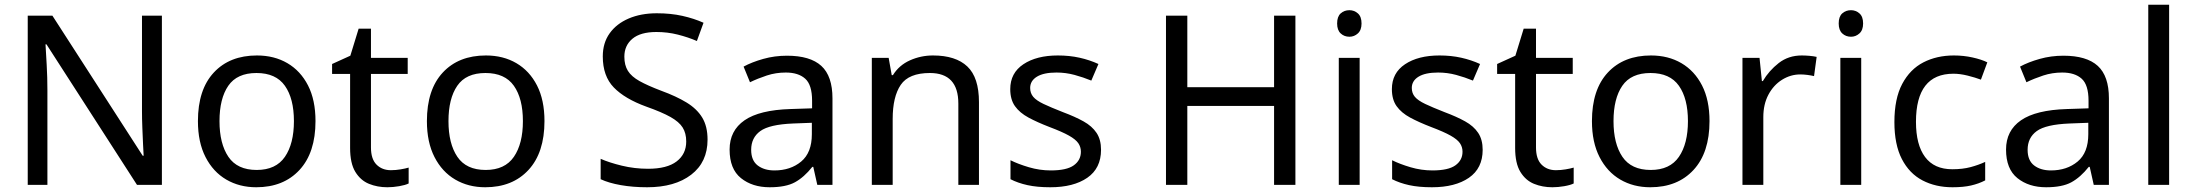

<svg xmlns="http://www.w3.org/2000/svg" viewBox="-20 -780 9256 810"><path d="M663 0H558L176 -593H172Q174 -558 177 -506Q180 -454 180 -399V0H97V-714H201L582 -123H586Q585 -139 583.5 -171Q582 -203 580.5 -241Q579 -279 579 -311V-714H663Z M1311 -269Q1311 -136 1243.5 -63Q1176 10 1061 10Q990 10 934.5 -22.5Q879 -55 847 -117.5Q815 -180 815 -269Q815 -402 882 -474Q949 -546 1064 -546Q1137 -546 1192.5 -513.5Q1248 -481 1279.5 -419.5Q1311 -358 1311 -269ZM906 -269Q906 -174 943.5 -118.5Q981 -63 1063 -63Q1144 -63 1182 -118.5Q1220 -174 1220 -269Q1220 -364 1182 -418Q1144 -472 1062 -472Q980 -472 943 -418Q906 -364 906 -269Z M1629 -62Q1649 -62 1670 -65.5Q1691 -69 1704 -73V-6Q1690 1 1664 5.5Q1638 10 1614 10Q1572 10 1536.5 -4.5Q1501 -19 1479 -55Q1457 -91 1457 -156V-468H1381V-510L1458 -545L1493 -659H1545V-536H1700V-468H1545V-158Q1545 -109 1568.5 -85.5Q1592 -62 1629 -62Z M2277 -269Q2277 -136 2209.5 -63Q2142 10 2027 10Q1956 10 1900.5 -22.5Q1845 -55 1813 -117.5Q1781 -180 1781 -269Q1781 -402 1848 -474Q1915 -546 2030 -546Q2103 -546 2158.5 -513.5Q2214 -481 2245.5 -419.5Q2277 -358 2277 -269ZM1872 -269Q1872 -174 1909.5 -118.5Q1947 -63 2029 -63Q2110 -63 2148 -118.5Q2186 -174 2186 -269Q2186 -364 2148 -418Q2110 -472 2028 -472Q1946 -472 1909 -418Q1872 -364 1872 -269Z M2965 -191Q2965 -96 2896 -43Q2827 10 2710 10Q2650 10 2599 1Q2548 -8 2514 -24V-110Q2550 -94 2603.5 -81Q2657 -68 2714 -68Q2794 -68 2834.5 -99Q2875 -130 2875 -183Q2875 -218 2860 -242Q2845 -266 2808.5 -286.5Q2772 -307 2707 -330Q2616 -363 2569.5 -411Q2523 -459 2523 -542Q2523 -599 2552 -639.5Q2581 -680 2632.5 -702Q2684 -724 2751 -724Q2810 -724 2859 -713Q2908 -702 2948 -684L2920 -607Q2883 -623 2839.5 -634Q2796 -645 2749 -645Q2682 -645 2648 -616.5Q2614 -588 2614 -541Q2614 -505 2629 -481Q2644 -457 2678 -438Q2712 -419 2770 -397Q2833 -374 2876.5 -347.5Q2920 -321 2942.5 -284Q2965 -247 2965 -191Z M3300 -545Q3398 -545 3445 -502Q3492 -459 3492 -365V0H3428L3411 -76H3407Q3372 -32 3333.5 -11Q3295 10 3227 10Q3154 10 3106 -28.5Q3058 -67 3058 -149Q3058 -229 3121 -272.5Q3184 -316 3315 -320L3406 -323V-355Q3406 -422 3377 -448Q3348 -474 3295 -474Q3253 -474 3215 -461.5Q3177 -449 3144 -433L3117 -499Q3152 -518 3200 -531.5Q3248 -545 3300 -545ZM3326 -259Q3226 -255 3187.5 -227Q3149 -199 3149 -148Q3149 -103 3176.5 -82Q3204 -61 3247 -61Q3315 -61 3360 -98.5Q3405 -136 3405 -214V-262Z M3916 -546Q4012 -546 4061 -499.5Q4110 -453 4110 -349V0H4023V-343Q4023 -472 3903 -472Q3814 -472 3780 -422Q3746 -372 3746 -278V0H3658V-536H3729L3742 -463H3747Q3773 -505 3819 -525.5Q3865 -546 3916 -546Z M4625 -148Q4625 -70 4567 -30Q4509 10 4411 10Q4355 10 4314.5 1Q4274 -8 4243 -24V-104Q4275 -88 4320.5 -74.5Q4366 -61 4413 -61Q4480 -61 4510 -82.5Q4540 -104 4540 -140Q4540 -160 4529 -176Q4518 -192 4489.5 -208Q4461 -224 4408 -244Q4356 -264 4319 -284Q4282 -304 4262 -332Q4242 -360 4242 -404Q4242 -472 4297.5 -509Q4353 -546 4443 -546Q4492 -546 4534.5 -536.5Q4577 -527 4614 -510L4584 -440Q4550 -454 4513 -464Q4476 -474 4437 -474Q4383 -474 4354.5 -456.5Q4326 -439 4326 -409Q4326 -387 4339 -371.5Q4352 -356 4382.5 -341.5Q4413 -327 4464 -307Q4515 -288 4551 -268Q4587 -248 4606 -219.5Q4625 -191 4625 -148Z M5445 0H5355V-333H4989V0H4899V-714H4989V-412H5355V-714H5445Z M5673 -737Q5693 -737 5708.5 -723.5Q5724 -710 5724 -681Q5724 -653 5708.5 -639Q5693 -625 5673 -625Q5651 -625 5636 -639Q5621 -653 5621 -681Q5621 -710 5636 -723.5Q5651 -737 5673 -737ZM5716 -536V0H5628V-536Z M6235 -148Q6235 -70 6177 -30Q6119 10 6021 10Q5965 10 5924.5 1Q5884 -8 5853 -24V-104Q5885 -88 5930.5 -74.5Q5976 -61 6023 -61Q6090 -61 6120 -82.5Q6150 -104 6150 -140Q6150 -160 6139 -176Q6128 -192 6099.5 -208Q6071 -224 6018 -244Q5966 -264 5929 -284Q5892 -304 5872 -332Q5852 -360 5852 -404Q5852 -472 5907.5 -509Q5963 -546 6053 -546Q6102 -546 6144.5 -536.5Q6187 -527 6224 -510L6194 -440Q6160 -454 6123 -464Q6086 -474 6047 -474Q5993 -474 5964.5 -456.5Q5936 -439 5936 -409Q5936 -387 5949 -371.5Q5962 -356 5992.5 -341.5Q6023 -327 6074 -307Q6125 -288 6161 -268Q6197 -248 6216 -219.5Q6235 -191 6235 -148Z M6544 -62Q6564 -62 6585 -65.5Q6606 -69 6619 -73V-6Q6605 1 6579 5.5Q6553 10 6529 10Q6487 10 6451.5 -4.5Q6416 -19 6394 -55Q6372 -91 6372 -156V-468H6296V-510L6373 -545L6408 -659H6460V-536H6615V-468H6460V-158Q6460 -109 6483.5 -85.5Q6507 -62 6544 -62Z M7192 -269Q7192 -136 7124.5 -63Q7057 10 6942 10Q6871 10 6815.5 -22.5Q6760 -55 6728 -117.5Q6696 -180 6696 -269Q6696 -402 6763 -474Q6830 -546 6945 -546Q7018 -546 7073.5 -513.5Q7129 -481 7160.5 -419.5Q7192 -358 7192 -269ZM6787 -269Q6787 -174 6824.5 -118.5Q6862 -63 6944 -63Q7025 -63 7063 -118.5Q7101 -174 7101 -269Q7101 -364 7063 -418Q7025 -472 6943 -472Q6861 -472 6824 -418Q6787 -364 6787 -269Z M7581 -546Q7596 -546 7613.5 -544.5Q7631 -543 7644 -540L7633 -459Q7620 -462 7604.5 -464Q7589 -466 7575 -466Q7534 -466 7498 -443.5Q7462 -421 7440.5 -380.5Q7419 -340 7419 -286V0H7331V-536H7403L7413 -438H7417Q7443 -482 7484 -514Q7525 -546 7581 -546Z M7789 -737Q7809 -737 7824.5 -723.5Q7840 -710 7840 -681Q7840 -653 7824.5 -639Q7809 -625 7789 -625Q7767 -625 7752 -639Q7737 -653 7737 -681Q7737 -710 7752 -723.5Q7767 -737 7789 -737ZM7832 -536V0H7744V-536Z M8217 10Q8146 10 8090.5 -19Q8035 -48 8003.5 -109Q7972 -170 7972 -265Q7972 -364 8005 -426Q8038 -488 8094.5 -517Q8151 -546 8223 -546Q8264 -546 8302 -537.5Q8340 -529 8364 -517L8337 -444Q8313 -453 8281 -461Q8249 -469 8221 -469Q8063 -469 8063 -266Q8063 -169 8101.5 -117.5Q8140 -66 8216 -66Q8260 -66 8293.5 -75Q8327 -84 8355 -97V-19Q8328 -5 8295.5 2.5Q8263 10 8217 10Z M8685 -545Q8783 -545 8830 -502Q8877 -459 8877 -365V0H8813L8796 -76H8792Q8757 -32 8718.5 -11Q8680 10 8612 10Q8539 10 8491 -28.5Q8443 -67 8443 -149Q8443 -229 8506 -272.5Q8569 -316 8700 -320L8791 -323V-355Q8791 -422 8762 -448Q8733 -474 8680 -474Q8638 -474 8600 -461.5Q8562 -449 8529 -433L8502 -499Q8537 -518 8585 -531.5Q8633 -545 8685 -545ZM8711 -259Q8611 -255 8572.5 -227Q8534 -199 8534 -148Q8534 -103 8561.5 -82Q8589 -61 8632 -61Q8700 -61 8745 -98.5Q8790 -136 8790 -214V-262Z M9131 0H9043V-760H9131Z"/></svg>

Font: Noto Sans Historical
Style: Regular
Weight: 400
Designer: Monotype Design Team
Foundry: Monotype Imaging Inc.
Version: Version 2.013; ttfautohint (v1.8.4.7-5d5b)